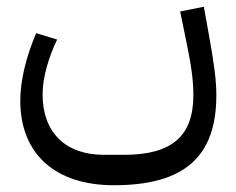

<svg xmlns="http://www.w3.org/2000/svg" viewBox="-20 -388 697 568"><path d="M317 160C525 160 620 76 620 -106C620 -150 614 -196 598 -285L583 -368L513 -354L530 -271C547 -190 552 -148 552 -106C552 15 488 70 347 70H287C174 70 106 4 106 -109C106 -159 124 -219 149 -271L87 -290C58 -222 40 -151 40 -90C40 67 143 160 317 160Z"/></svg>

Font: IBM Plex Arabic
Style: Regular
Weight: 400
Designer: Mike Abbink, Paul van der Laan, Pieter van Rosmalen, Wael Morcos, Khajak Apelian
Foundry: Bold Monday
Version: Version 1.0